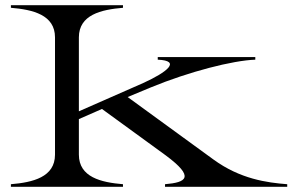

<svg xmlns="http://www.w3.org/2000/svg" viewBox="-20 -720 1166 740"><path d="M22 -10V0H454V-10C370 -17 284 -37 284 -124V-261L373 -300L619 -121C732 -37 699 -17 616 -10V0H1087V-10C1009 -16 906 -30 803 -105L472 -346L561 -383C709 -444 877 -487 964 -490V-500H588V-490C680 -486 624 -442 532 -400L284 -291V-576C284 -663 370 -683 454 -690V-700H22V-690C106 -683 192 -663 192 -576V-124C192 -37 106 -17 22 -10Z"/></svg>

Font: Sprat Extended
Style: Regular
Weight: 400
Width: 9
Designer: Ethan Nakache
Foundry: Collletttivo
Version: Version 2.000;Glyphs 3.2 (3217)